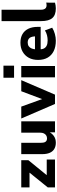

<svg xmlns="http://www.w3.org/2000/svg" viewBox="868 -1614 756 2533"><g transform="rotate(-90 1246.5 -347.0)"><path d="M41 0V-95L268 -376V-336H41V-445H400V-351L171 -70V-109H409V0Z M631 11Q583 11 549 -9Q515 -29 497.5 -69Q480 -109 480 -168V-445H630V-182Q630 -153 637 -136Q644 -119 657.5 -112Q671 -105 688 -105Q710 -105 727 -116Q744 -127 753.5 -146.5Q763 -166 763 -193V-445H913V0H768V-86H776Q757 -42 720 -15.5Q683 11 631 11Z M1142 0 950 -445H1107L1220 -131H1192L1310 -445H1456L1265 0Z M1488 -540V-680H1647V-540ZM1493 0V-445H1643V0Z M1977 11Q1896 11 1839.5 -17Q1783 -45 1753 -97Q1723 -149 1723 -223Q1723 -293 1751 -345Q1779 -397 1830.5 -426.5Q1882 -456 1950 -456Q2017 -456 2063.5 -429Q2110 -402 2134.5 -351Q2159 -300 2159 -228V-189H1848V-264H2050L2034 -248Q2034 -308 2013.5 -334Q1993 -360 1953 -360Q1923 -360 1903.5 -346.5Q1884 -333 1873 -306Q1862 -279 1862 -238V-207Q1862 -170 1874 -146Q1886 -122 1912 -109.5Q1938 -97 1981 -97Q2014 -97 2048.5 -105.5Q2083 -114 2112 -133L2148 -37Q2111 -14 2065.5 -1.5Q2020 11 1977 11Z M2403 11Q2315 11 2275 -35.5Q2235 -82 2235 -182V-705H2385V-186Q2385 -163 2391 -146Q2397 -129 2410 -120Q2423 -111 2444 -111Q2453 -111 2463 -112.5Q2473 -114 2479 -116L2478 0Q2460 5 2441.5 8Q2423 11 2403 11Z"/></g></svg>

Font: Nunito Sans 12pt ExtraLight
Style: Weight 830 Width 84 Optical size 12.0 YTLC 445
Weight: 830
Width: 4
Designer: Vernon Adams
Foundry: Vernon Adams
Version: Version 3.101;gftools[0.9.27]